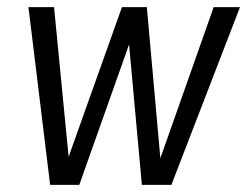

<svg xmlns="http://www.w3.org/2000/svg" viewBox="-20 -520 695 540"><path d="M121 0 60 -500H132L173 -79L323 -500H393L431 -75L581 -500H655L462 0H379L343 -395L203 0Z"/></svg>

Font: Gudea
Style: Italic
Weight: 400
Version: Version 1.002